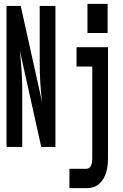

<svg xmlns="http://www.w3.org/2000/svg" viewBox="-20 -766 640 1001"><path d="M436 -594V-746H541V-594ZM14 0V-735H88L200 -231Q193 -283 190 -335.5Q187 -388 187 -441V-735H269V0H195L83 -504Q89 -452 92.5 -399.5Q96 -347 96 -294V0ZM342 215V114H431Q439 114 446 108.5Q453 103 456 94.5Q459 86 460 77.5Q461 69 461 60V-419H379V-520H543V60Q543 78 541 96Q539 114 534 131.5Q529 149 520 164.5Q511 180 497 192.5Q483 205 466 210Q449 215 431 215Z"/></svg>

Font: Iosevka SS04 Extended
Style: Bold
Weight: 700
Width: 7
Monospace: yes
Designer: Belleve Invis
Foundry: Belleve Invis
Version: Version 19.0.0; ttfautohint (v1.8.4)